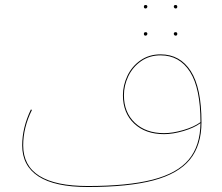

<svg xmlns="http://www.w3.org/2000/svg" viewBox="-20 -738 892 770"><path d="M788 -248Q788 -155 741.5 -98Q695 -41 595 -14.5Q495 12 332 12Q200 12 134.5 -30.5Q69 -73 69 -155Q69 -226 104 -299L108 -297Q73 -226 73 -155Q73 8 332 8Q493 8 592 -17.5Q691 -43 737 -98Q783 -153 784 -244Q758 -225 715.5 -212.5Q673 -200 638 -200Q563 -200 518 -242.5Q473 -285 473 -356Q473 -396 491 -434Q509 -472 543.5 -496Q578 -520 624 -520Q702 -520 745 -453Q788 -386 788 -248ZM784 -248Q784 -384 742 -450Q700 -516 624 -516Q579 -516 545.5 -492.5Q512 -469 494.5 -432Q477 -395 477 -356Q477 -287 521 -245.5Q565 -204 638 -204Q673 -204 715.5 -216.5Q758 -229 784 -248ZM557 -711Q557 -718 564 -718Q571 -718 571 -711Q571 -709 569 -706.5Q567 -704 564 -704Q557 -704 557 -711ZM677 -711Q677 -718 684 -718Q691 -718 691 -711Q691 -704 684 -704Q681 -704 679 -706.5Q677 -709 677 -711ZM557 -602Q557 -609 564 -609Q571 -609 571 -602Q571 -600 569 -597.5Q567 -595 564 -595Q557 -595 557 -602ZM677 -602Q677 -609 684 -609Q691 -609 691 -602Q691 -595 684 -595Q681 -595 679 -597.5Q677 -600 677 -602Z"/></svg>

Font: FiraGO Four
Style: Regular
Weight: 100
Designer: bBox Type
Foundry: bBox Type GmbH
Version: Version 1.001